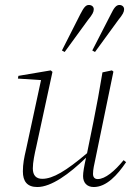

<svg xmlns="http://www.w3.org/2000/svg" viewBox="-20 -740 557 772"><path d="M130 12C186 12 258 -40 326 -106C318 -70 314 -47 314 -32C314 -6 329 12 357 12C408 12 452 -36 487 -88L477 -96C441 -52 403 -20 373 -20C361 -20 354 -27 354 -41C354 -59 359 -79 363 -98L436 -452L430 -457L392 -449C380 -376 369 -317 356 -252L330 -124C246 -53 193 -21 150 -21C125 -21 112 -35 112 -63C112 -87 119 -121 126 -151L191 -451L184 -457L54 -435L52 -424L145 -418L85 -140C77 -106 72 -81 72 -51C72 -11 89 12 130 12ZM229 -537 240 -531 334 -660C352 -682 357 -692 357 -703C357 -713 349 -720 337 -720C324 -720 316 -708 303 -683ZM351 -537 362 -531 456 -660C474 -682 479 -692 479 -703C479 -713 471 -720 460 -720C447 -720 438 -708 426 -683Z"/></svg>

Font: Source Serif 4 Display Light
Style: Italic
Weight: 300
Italic angle: -12°
Designer: Frank Grießhammer
Foundry: Adobe Systems Incorporated
Version: Version 4.004;hotconv 1.0.117;makeotfexe 2.5.65602